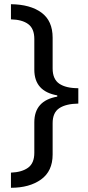

<svg xmlns="http://www.w3.org/2000/svg" viewBox="-20 -734 420 912"><path d="M32 86Q84 84 113.5 62.5Q143 41 143 -8V-153Q143 -256 252 -275V-281Q143 -300 143 -403V-549Q143 -598 114 -619.5Q85 -641 32 -642V-714Q124 -713 177 -674Q230 -635 230 -555V-409Q230 -358 261.5 -336.5Q293 -315 352 -315V-242Q293 -241 261.5 -220Q230 -199 230 -149V0Q230 79 175 118.5Q120 158 32 158Z"/></svg>

Font: Noto Sans PhagsPa
Style: Regular
Weight: 400
Designer: Monotype Design Team
Foundry: Monotype Imaging Inc.
Version: Version 2.004; ttfautohint (v1.8.4.7-5d5b)